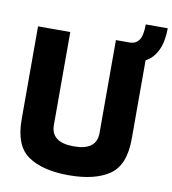

<svg xmlns="http://www.w3.org/2000/svg" viewBox="-92 -931 910 1015"><g transform="rotate(10 363.0 -423.0)"><path d="M640 -664V-242Q640 -101 562.5 -48Q485 5 345 5Q205 5 127 -48Q49 -101 49 -242V-742H222V-243Q222 -150 345 -150Q467 -150 467 -243V-742H539Q574 -742 591 -767Q608 -792 608 -851H726Q726 -780 703.5 -732.5Q681 -685 640 -664Z"/></g></svg>

Font: Exo ExtraBold
Style: Regular
Weight: 800
Designer: Natanael Gama
Foundry: Natanael Gama
Version: Version 1.500